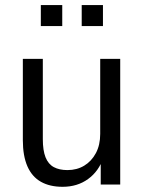

<svg xmlns="http://www.w3.org/2000/svg" viewBox="-20 -714 555 743"><path d="M222.2 8.9Q172.8 8.9 138.4 -10.5Q103.9 -29.9 86.1 -70.3Q68.4 -110.8 68.4 -171.5V-486.3H145.7V-175.5Q145.7 -131.7 156.3 -105.1Q167 -78.6 188.4 -67.2Q209.7 -55.8 241.1 -55.8Q277.5 -55.8 305.9 -72.9Q334.2 -90 351 -121.4Q367.8 -152.9 367.8 -195.8V-486.3H445.2V0H369.8V-103.7H380Q362.3 -51.2 320.8 -21.2Q279.4 8.9 222.2 8.9ZM296.2 -613.1V-694.3H378.4V-613.1ZM138 -613.1V-694.3H220.9V-613.1Z"/></svg>

Font: Nunito Sans 12pt ExtraLight SemiCondensed
Style: Regular
Weight: 200
Width: 4
Version: Version 3.101;gftools[0.9.27]